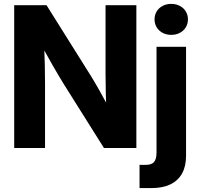

<svg xmlns="http://www.w3.org/2000/svg" viewBox="-20 -754 1018 978"><path d="M52.3 -727.5H217L443.3 -366.7Q476.5 -313.6 541.4 -193.4L523.4 -152.3Q521 -201.4 519 -273.8Q517.6 -337.7 517.6 -379.7V-727.5H674.6V0H509.6L303.6 -327.7Q275.1 -374.3 248.9 -420Q222.9 -465.1 174.2 -553.1L202.3 -569.5Q206.6 -495.7 208.2 -423.8Q209.4 -374.6 209.4 -328.1V0H52.3ZM927.7 -515.6V40Q927.7 92.3 907.7 129.1Q887.6 165.8 848.1 185Q808.7 204.1 750.4 204.1H690.8V85.7H723.8Q752.1 85.7 764.7 71.1Q777.3 56.5 777.3 23.8V-515.6ZM767.2 -655.4Q767.2 -677.7 778.1 -695.8Q789.1 -713.8 808.5 -724Q828 -734.2 852.2 -734.2Q876.5 -734.2 895.9 -724Q915.4 -713.8 926.4 -695.8Q937.3 -677.7 937.3 -655.4Q937.3 -633.1 926.4 -614.9Q915.4 -596.8 895.9 -586.6Q876.5 -576.4 852.2 -576.4Q828 -576.4 808.5 -586.6Q789.1 -596.8 778.1 -614.9Q767.2 -633.1 767.2 -655.4Z"/></svg>

Font: Intratopia Thin
Style: Regular
Weight: 100
Designer: Rasmus Andersson
Foundry: rsms
Version: Version 3.000;Glyphs 3.2.3 (3260)